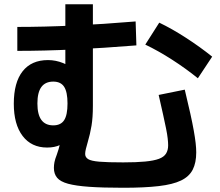

<svg xmlns="http://www.w3.org/2000/svg" viewBox="-20 -827 1040 907"><path d="M562.2 60Q465.1 60 401.7 55.5Q338.3 51 301.6 41Q264.9 31 249.7 12.6Q234.6 -5.8 234.6 -33.5Q234.6 -47.4 237.3 -61.4Q240.1 -75.4 248.4 -96.6Q257.8 -123 262.7 -144.5Q267.6 -165.9 267.4 -181.5L304.1 -176.4Q289.4 -153.9 263.6 -142Q237.8 -130 202.7 -130Q128.5 -130 86.9 -184.7Q45.2 -239.4 45.2 -336.8Q45.2 -437.5 86.9 -490.3Q128.6 -543.2 206.8 -543.2Q243.1 -543.2 278.1 -529.1Q313.1 -515 347.2 -487.9L288.7 -461.1V-806.8H418.8V-326.6Q418.8 -272.1 412.3 -233Q405.8 -193.8 394.5 -156Q389.2 -138.2 385.7 -123.6Q382.3 -109.1 382.3 -99.8Q382.3 -84.3 396.3 -75.4Q410.3 -66.5 449.1 -63.2Q487.8 -59.9 562.2 -59.9Q624.6 -59.9 665.9 -63.9Q707.2 -67.9 730.8 -76.7Q754.4 -85.5 764.3 -101.4Q774.3 -117.3 774.3 -140.2Q774.3 -154.4 772.1 -173.6Q770 -192.9 764.4 -220.3Q758.8 -247.6 750.3 -286.4Q741.9 -325.3 729.5 -378.5L852.8 -403.5Q868.5 -338.1 879 -290.9Q889.4 -243.8 895.4 -210Q901.4 -176.3 904.2 -151.6Q907 -126.9 907 -107.3Q907 -58.1 890.4 -25.5Q873.7 7.1 835.2 25.7Q796.8 44.3 730 52.1Q663.1 60 562.2 60ZM231.6 -234.8Q267.1 -234.8 283 -259.2Q298.9 -283.5 298.9 -338.2Q298.9 -392.4 283 -417Q267.1 -441.5 231.6 -441.5Q194.3 -441.5 175.5 -416.1Q156.7 -390.6 156.7 -338.2Q156.7 -285.9 175.5 -260.4Q194.3 -234.8 231.6 -234.8ZM914.7 -457.3Q858.3 -503 793 -545Q727.7 -587 666.3 -616.3L732.3 -720Q792.7 -691 858.4 -648.5Q924.2 -606 982.3 -559.4ZM61.8 -699.8Q186.7 -699.8 326.5 -706.3Q466.2 -712.8 620.7 -725.7L624.3 -612.6Q468.1 -600 327.4 -593.3Q186.7 -586.7 61.8 -586.7Z"/></svg>

Font: M PLUS 2 Thin
Style: Regular
Weight: 100
Designer: Coji Morishita
Foundry: UNDERFOREST DESIGN
Version: Version 1.001